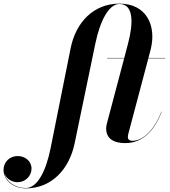

<svg xmlns="http://www.w3.org/2000/svg" viewBox="-212 -780 940 1060"><path d="M380 -460V-458H473.5L377 -94C375.5 -88 374 -76 374 -71C374 -26 400.5 10 480 10C578.5 10 642.5 -63 680.5 -163L679 -164C643 -68.5 581 -2.5 518.5 -2.5C503.5 -2.5 494 -11 494 -21.5C494 -26.5 494.5 -33.5 496 -39.5L607 -458H700V-460H607.5L621 -511.5C652 -643 593.5 -760 447.5 -760C307.5 -760 206.5 -660 177.5 -511.5L67 40C42.5 160.5 -4 258 -69.5 258C-131.5 258 -178.5 221 -188.5 176C-179.5 203.5 -149.5 226 -115.5 226C-71.5 226 -38 191 -38 151C-38 108.5 -74 81.5 -114 81.5C-157 81.5 -192.5 112.5 -192.5 158.5C-192.5 213 -140.5 260 -69.5 260C75.5 260 171 151.5 200 11.5L314.5 -540C339.5 -660.5 387 -758 447.5 -758C527.5 -758 524 -649.5 495 -540L474 -460Z"/></svg>

Font: Bodoni* 96pt
Style: Bold Italic
Weight: 700
Italic angle: -13°
Version: Version 2.3